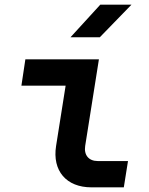

<svg xmlns="http://www.w3.org/2000/svg" viewBox="-20 -805 640 825"><path d="M283 -645H409L545 -785H411ZM373 0H512L530 -113H400C361 -113 340 -139 346 -178L405 -550H89L72 -437H262L221 -178C204 -71 265 0 373 0Z"/></svg>

Font: JetBrains Mono
Style: Bold Italic
Weight: 558
Italic angle: -9°
Monospace: yes
Designer: Philipp Nurullin, Konstantin Bulenkov
Foundry: JetBrains
Version: Version 2.305